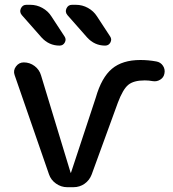

<svg xmlns="http://www.w3.org/2000/svg" viewBox="-20 -780 721 800"><path d="M106 -760Q133 -760 156.5 -747Q180 -734 194 -712L249 -628Q257 -616 250 -603Q243 -590 228 -590Q184 -590 153 -624L71 -717Q60 -730 67 -745Q74 -760 90 -760ZM296 -760Q323 -760 346.5 -747Q370 -734 384 -712L439 -628Q447 -616 440 -603Q433 -590 418 -590Q374 -590 343 -624L261 -717Q250 -730 257 -745Q264 -760 280 -760ZM184 -54 41 -467Q34 -486 46.5 -503Q59 -520 79 -520Q104 -520 124 -505Q144 -490 151 -466L274 -61Q274 -60 275 -60Q276 -60 276 -61L379 -373Q403 -457 446.5 -493.5Q490 -530 565 -530Q598 -530 631 -524Q649 -521 659 -506Q669 -491 665 -473Q662 -457 647.5 -448Q633 -439 616 -442Q600 -445 583 -445Q537 -445 514.5 -426.5Q492 -408 471 -352L362 -53Q353 -29 332.5 -14.5Q312 0 286 0H260Q235 0 213.5 -15Q192 -30 184 -54Z"/></svg>

Font: Rounded Mplus 1c Medium
Style: Regular
Weight: 500
Version: Version 1.059.20150529